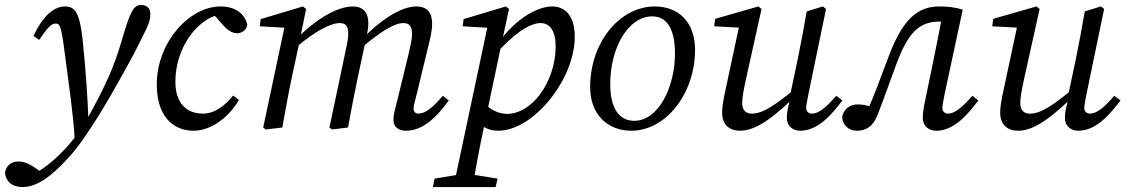

<svg xmlns="http://www.w3.org/2000/svg" viewBox="-120 -514 4544 774"><path d="M-29 240C29 240 87 197 152 126C194 81 221 39 247 0C302 -83 344 -160 381 -226C419 -294 440 -336 461 -379C481 -419 486 -434 486 -460C486 -480 472 -494 449 -494C421 -494 406 -473 373 -358C339 -240 303 -164 228 -28C199 20 166 63 128 101C91 139 50 171 6 193V200H64V192L35 172C6 151 -17 137 -46 137C-74 137 -95 153 -100 182C-97 216 -73 240 -29 240ZM181 45 251 -22H237C233 -121 226 -230 213 -355C201 -467 180 -488 142 -488C100 -488 55 -454 15 -369L38 -353C74 -407 88 -419 105 -419C123 -419 128 -405 144 -278C161 -143 173 -74 181 45Z M661 13C730 13 803 -41 843 -111L820 -129C792 -95 751 -56 698 -56C632 -56 587 -98 587 -185C587 -321 676 -442 773 -457H788V-468H731L776 -416C794 -396 813 -380 835 -380C853 -380 873 -390 877 -415C866 -458 830 -488 769 -488C643 -488 512 -343 512 -174C512 -49 574 13 661 13Z M951 8 1018 0C1031 -71 1043 -140 1058 -210L1089 -353V-355L1114 -478L1101 -488L931 -437L927 -408L1047 -401L1029 -415L941 0L951 8ZM1218 8 1283 0C1296 -71 1309 -140 1324 -210L1354 -350L1356 -358C1360 -379 1365 -400 1365 -419C1365 -465 1343 -488 1302 -488C1235 -488 1145 -429 1078 -360H1073V-323C1152 -389 1212 -421 1250 -421C1272 -421 1284 -410 1284 -378C1284 -362 1280 -344 1277 -327L1208 0L1218 8ZM1517 13C1588 13 1645 -48 1689 -109L1665 -128C1625 -80 1594 -56 1567 -56C1556 -56 1547 -63 1547 -77C1547 -87 1553 -107 1560 -135L1605 -321C1613 -354 1622 -387 1622 -419C1622 -465 1600 -488 1558 -488C1494 -488 1410 -429 1344 -361H1339V-323C1416 -388 1470 -421 1506 -421C1529 -421 1541 -410 1541 -375C1541 -355 1533 -322 1525 -288L1482 -111C1472 -70 1466 -53 1466 -30C1466 -4 1485 13 1517 13Z M1625 240H1878L1886 206L1767 187H1747L1632 206L1625 240ZM1708 240H1786C1796 172 1808 106 1835 -22L1839 -40L1901 -334L1902 -339L1932 -478L1919 -488L1749 -437L1745 -408L1864 -401L1847 -415L1708 240ZM1888 13C2032 13 2197 -196 2197 -365C2197 -455 2155 -488 2106 -488C2033 -488 1924 -414 1862 -296H1857L1873 -290C1946 -374 2013 -421 2059 -421C2097 -421 2120 -390 2120 -325C2120 -256 2095 -184 2055 -131C2020 -86 1974 -55 1924 -55C1895 -55 1861 -67 1828 -101L1786 -45C1819 -3 1847 13 1888 13Z M2425 13C2566 13 2682 -139 2682 -313C2682 -426 2614 -488 2520 -488C2378 -488 2259 -343 2259 -163C2259 -49 2333 13 2425 13ZM2437 -27C2381 -27 2340 -70 2340 -175C2340 -324 2414 -448 2509 -448C2563 -448 2601 -406 2601 -298C2601 -164 2535 -27 2437 -27Z M2864 13C2932 13 3007 -48 3105 -144H3112L3105 -172C3006 -91 2958 -56 2910 -56C2886 -56 2872 -70 2872 -99C2872 -121 2878 -153 2887 -194L2950 -478L2937 -488L2763 -438L2759 -408L2870 -402L2863 -424L2812 -186C2804 -147 2791 -97 2791 -60C2791 -11 2820 13 2864 13ZM3105 13C3177 13 3230 -49 3276 -109L3251 -128C3210 -80 3180 -56 3153 -56C3141 -56 3130 -64 3130 -78C3130 -89 3134 -110 3139 -135L3210 -478L3197 -488L3132 -468C3121 -404 3109 -340 3096 -276L3063 -120H3067C3053 -70 3052 -53 3052 -39C3052 -4 3078 13 3105 13Z M3335 13C3368 13 3399 -1 3419 -54C3442 -113 3462 -171 3494 -257C3541 -383 3586 -427 3667 -427C3691 -427 3700 -425 3723 -419L3681 -468C3670 -404 3657 -340 3644 -276L3610 -111C3601 -70 3600 -53 3600 -39C3600 -4 3626 13 3654 13C3725 13 3778 -49 3824 -109L3800 -128C3758 -80 3728 -56 3702 -56C3690 -56 3679 -64 3679 -78C3679 -89 3683 -110 3688 -135L3761 -475C3730 -485 3701 -488 3664 -488C3553 -488 3501 -392 3455 -267C3425 -186 3404 -130 3377 -68L3399 -49L3413 -75L3395 -82C3374 -90 3358 -93 3337 -93C3307 -93 3284 -77 3275 -45C3276 -7 3303 13 3335 13Z M3985 13C4053 13 4128 -48 4226 -144H4233L4226 -172C4127 -91 4079 -56 4031 -56C4007 -56 3993 -70 3993 -99C3993 -121 3999 -153 4008 -194L4071 -478L4058 -488L3884 -438L3880 -408L3991 -402L3984 -424L3933 -186C3925 -147 3912 -97 3912 -60C3912 -11 3941 13 3985 13ZM4226 13C4298 13 4351 -49 4397 -109L4372 -128C4331 -80 4301 -56 4274 -56C4262 -56 4251 -64 4251 -78C4251 -89 4255 -110 4260 -135L4331 -478L4318 -488L4253 -468C4242 -404 4230 -340 4217 -276L4184 -120H4188C4174 -70 4173 -53 4173 -39C4173 -4 4199 13 4226 13Z"/></svg>

Font: Source Serif 4 Variable
Style: Italic
Weight: 400
Italic angle: -12°
Designer: Frank Grießhammer
Foundry: Adobe Systems Incorporated
Version: Version 4.004;hotconv 1.0.116;makeotfexe 2.5.65601